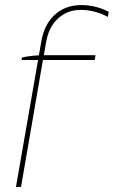

<svg xmlns="http://www.w3.org/2000/svg" viewBox="-20 -738 449 758"><path d="M146 -520H357L354 -501H65L67 -511Q84 -515 107 -517.5Q130 -520 146 -520ZM302 -718Q330 -718 359.5 -710.5Q389 -703 409 -691L406 -671Q383 -684 355 -691.5Q327 -699 299 -699Q246 -699 209 -665Q172 -631 162 -571L152 -515L151 -510L63 0H43L143 -574Q155 -643 197 -680.5Q239 -718 302 -718Z"/></svg>

Font: Fixel Italic Variable Display Thin
Style: Italic
Weight: 100
Italic angle: -10°
Designer: AlfaBravo + MacPaw
Foundry: Kyrylo Tkachov, Marchela Mozhyna, Serhii Makarenko, Maria Weinstein, Zakhar Kryvoshyya
Version: Version 1.210;Glyphs 3.2 (3217)